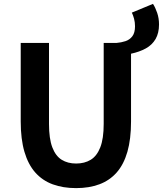

<svg xmlns="http://www.w3.org/2000/svg" viewBox="-20 -964 847 998"><path d="M661.1 -684.8 585.4 -740.8Q610.7 -742.9 632.6 -750.2Q654.4 -757.6 668.1 -775.7Q681.8 -793.9 681.8 -827.3Q681.8 -848.1 676.8 -866.8Q671.7 -885.4 665.3 -898.4L775.2 -943.9Q787.5 -925.1 797.1 -896.9Q806.6 -868.6 806.6 -837.1Q806.6 -791.9 788.6 -761Q770.5 -730.2 738 -712.3Q705.5 -694.4 661.1 -684.8ZM375.6 13.8Q307.5 13.8 254 -5.9Q200.6 -25.5 163.5 -67.2Q126.4 -109 107 -175Q87.7 -241 87.7 -332.8V-740.8H234.7V-319.8Q234.7 -243.4 251.9 -198.2Q269.1 -153 300.7 -133.5Q332.2 -114 375.6 -114Q419.5 -114 451.6 -133.5Q483.6 -153 501.3 -198.2Q519 -243.4 519 -319.8V-740.8H661.1V-332.8Q661.1 -241 642.2 -175Q623.2 -109 586.3 -67.2Q549.3 -25.5 496.2 -5.9Q443 13.8 375.6 13.8Z"/></svg>

Font: Noto Sans SC Thin
Style: Regular
Weight: 100
Designer: Ryoko NISHIZUKA 西塚涼子 (kana, bopomofo & ideographs); Paul D. Hunt (Latin, Greek & Cyrillic); Sandoll Communications 산돌커뮤니
Foundry: Adobe
Version: Version 2.004-H2;hotconv 1.0.118;makeotfexe 2.5.65603